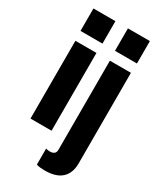

<svg xmlns="http://www.w3.org/2000/svg" viewBox="-231 -798 914 1090"><g transform="rotate(30 226.0 -252.5)"><path d="M44 0V-510H182V0ZM41 -573V-720H185V-573ZM261 215Q244 215 231 213.5Q218 212 206 208V103Q211 105 218 106Q225 107 233 107Q249 107 259.5 99.5Q270 92 270 74V-510H408V84Q408 147 371.5 181Q335 215 261 215ZM267 -573V-720H411V-573Z"/></g></svg>

Font: Instrument Sans Condensed
Style: Bold
Weight: 700
Width: 3
Designer: Rodrigo Fuenzalida
Foundry: fragTYPE
Version: Version 1.000;gftools[0.9.28]